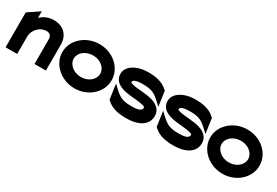

<svg xmlns="http://www.w3.org/2000/svg" viewBox="31 -1117 2574 1782"><g transform="rotate(30 1318.0 -225.5)"><path d="M22 0H146V-183C146 -226 164 -260 188 -283C209 -304 238 -321 277 -321C315 -321 332 -301 332 -260V0H454V-278C454 -372 395 -443 285 -443C227 -443 182 -420 146 -388V-457L22 -374Z M500 -226C500 -95 621 11 765 11C910 11 1028 -95 1028 -226C1028 -357 910 -462 765 -462C621 -462 500 -357 500 -226ZM622 -226C622 -290 686 -341 765 -341C843 -341 906 -290 906 -226C906 -162 843 -110 765 -110C686 -110 622 -162 622 -226Z M1068 -322C1068 -234 1149 -205 1221 -194C1278 -185 1347 -184 1389 -172C1410 -166 1414 -163 1414 -154C1414 -127 1384 -110 1311 -110C1225 -110 1186 -122 1130 -173L1078 -221L1101 -61L1108 -55C1165 0 1242 11 1317 11C1475 11 1541 -57 1541 -139C1541 -206 1493 -240 1442 -257C1372 -281 1275 -275 1217 -292C1196 -298 1195 -300 1195 -307C1195 -325 1225 -341 1293 -341C1379 -341 1418 -329 1474 -278L1526 -230L1503 -390L1496 -396C1439 -451 1362 -462 1287 -462C1161 -462 1068 -402 1068 -322Z M1573 -322C1573 -234 1654 -205 1726 -194C1783 -185 1852 -184 1894 -172C1915 -166 1919 -163 1919 -154C1919 -127 1889 -110 1816 -110C1730 -110 1691 -122 1635 -173L1583 -221L1606 -61L1613 -55C1670 0 1747 11 1822 11C1980 11 2046 -57 2046 -139C2046 -206 1998 -240 1947 -257C1877 -281 1780 -275 1722 -292C1701 -298 1700 -300 1700 -307C1700 -325 1730 -341 1798 -341C1884 -341 1923 -329 1979 -278L2031 -230L2008 -390L2001 -396C1944 -451 1867 -462 1792 -462C1666 -462 1573 -402 1573 -322Z M2085 -226C2085 -95 2206 11 2350 11C2495 11 2613 -95 2613 -226C2613 -357 2495 -462 2350 -462C2206 -462 2085 -357 2085 -226ZM2207 -226C2207 -290 2271 -341 2350 -341C2428 -341 2491 -290 2491 -226C2491 -162 2428 -110 2350 -110C2271 -110 2207 -162 2207 -226Z"/></g></svg>

Font: Charger Sport
Style: Ult
Weight: 1000
Designer: Jasper
Foundry: Cannot Into Space Fonts
Version: Version 1.1